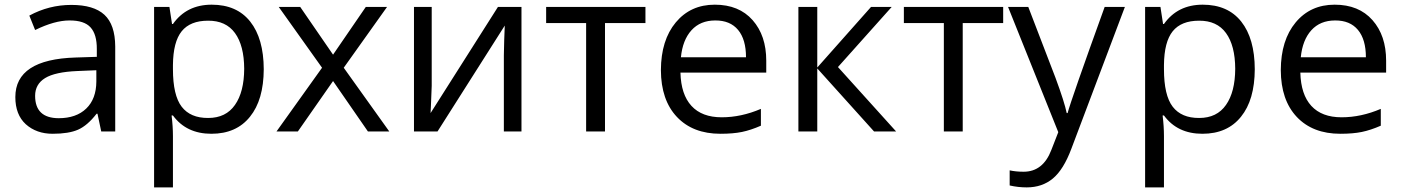

<svg xmlns="http://www.w3.org/2000/svg" viewBox="-20 -565 6028 825"><path d="M231.9 -57.1Q307.6 -57.1 350.6 -98.6Q393.6 -140.1 394 -214.8V-263.2L313 -259.8Q216.8 -255.9 173.8 -229.5Q130.9 -203.1 130.9 -153.3Q130.9 -57.6 231.9 -57.1ZM475.1 -365.2V0H415L398.9 -76.2H395Q355.5 -25.4 315.4 -7.8Q275.4 9.8 206.1 9.8Q136.7 9.8 90.8 -31.2Q45.9 -72.3 45.9 -147.9Q45.9 -310.1 305.2 -317.9L396 -320.8V-354Q396.5 -417 369.1 -447.3Q341.8 -477.5 278.3 -477.1Q214.8 -477.1 130.9 -436L106 -498Q190.4 -543.9 286.6 -543.9Q382.8 -543.9 428.7 -501.5Q474.6 -459 475.1 -365.2Z M874 -476.1Q797.4 -476.1 760.7 -430.7Q724.1 -385.3 723.1 -286.1V-268.1Q723.1 -155.3 760.7 -106.4Q798.3 -57.6 874.5 -58.1Q950.7 -58.1 989.7 -114.3Q1028.8 -169.9 1029.3 -269.5Q1028.8 -369.1 989.7 -422.9Q950.7 -476.6 874 -476.1ZM1113.3 -267.6Q1112.8 -135.7 1054.2 -63.5Q995.6 9.8 888.2 9.8Q780.8 9.8 723.1 -68.8H717.3Q723.1 -22 723.1 20V240.2H642.1V-535.2H708L719.2 -461.9H723.1Q781.7 -544.9 889.6 -544.9Q997.6 -544.9 1055.2 -472.2Q1112.8 -399.4 1113.3 -267.6Z M1363.8 -273.9 1177.7 -535.2H1270L1411.1 -330.1L1551.8 -535.2H1643.1L1457 -273.9L1652.8 0H1561L1411.1 -216.8L1259.8 0H1168Z M1835 -535.2V-195.8L1831.5 -106.9L1830.1 -79.1L2119.6 -535.2H2220.7V0H2145V-327.1L2146.5 -391.6L2148.9 -455.1L1859.9 0H1758.8V-535.2Z M2753.4 -465.8H2579.6V0H2498.5V-465.8H2326.7V-535.2H2753.4Z M3053.2 -477.1Q2989.3 -477.1 2951.2 -435.1Q2913.1 -393.1 2905.8 -318.8H3185.5Q3185.5 -395.5 3151.4 -436.5Q3117.2 -477.5 3053.2 -477.1ZM3075.7 9.8Q2957 9.8 2888.7 -62.5Q2820.3 -134.8 2819.8 -263.7Q2820.3 -392.6 2883.8 -468.8Q2947.3 -544.9 3051.3 -544.9Q3155.3 -544.9 3213.9 -478.5Q3272.5 -412.1 3272.5 -304.2V-252.9H2903.8Q2906.2 -158.7 2951.2 -109.9Q2996.1 -61 3081.1 -61Q3165 -61 3249.5 -97.2V-24.9Q3206.1 -5.9 3168 2Q3129.9 9.8 3075.7 9.8Z M3491.7 0H3410.6V-535.2H3491.7V-274.9L3722.7 -535.2H3811.5L3580.6 -276.9L3830.6 0H3735.8L3491.7 -271Z M4290.5 -465.8H4116.7V0H4035.6V-465.8H3863.8V-535.2H4290.5Z M4391.6 240.2Q4354.5 240.2 4318.4 231.9V167Q4345.2 172.9 4378.4 172.9Q4461.9 172.9 4497.6 79.1L4527.3 2.9L4311.5 -535.2H4398.4L4515.6 -230Q4554.2 -125.5 4563.5 -79.1H4567.4Q4581.1 -132.8 4726.6 -535.2H4813.5L4583.5 74.2Q4549.8 164.1 4503.9 202.1Q4458 240.2 4391.6 240.2Z M5132.3 -476.1Q5055.7 -476.1 5019 -430.7Q4982.4 -385.3 4981.4 -286.1V-268.1Q4981.4 -155.3 5019 -106.4Q5056.6 -57.6 5132.8 -58.1Q5209 -58.1 5248 -114.3Q5287.1 -169.9 5287.6 -269.5Q5287.1 -369.1 5248 -422.9Q5209 -476.6 5132.3 -476.1ZM5371.6 -267.6Q5371.1 -135.7 5312.5 -63.5Q5253.9 9.8 5146.5 9.8Q5039.1 9.8 4981.4 -68.8H4975.6Q4981.4 -22 4981.4 20V240.2H4900.4V-535.2H4966.3L4977.5 -461.9H4981.4Q5040 -544.9 5147.9 -544.9Q5255.9 -544.9 5313.5 -472.2Q5371.1 -399.4 5371.6 -267.6Z M5716.8 -477.1Q5652.8 -477.1 5614.7 -435.1Q5576.7 -393.1 5569.3 -318.8H5849.1Q5849.1 -395.5 5814.9 -436.5Q5780.8 -477.5 5716.8 -477.1ZM5739.3 9.8Q5620.6 9.8 5552.2 -62.5Q5483.9 -134.8 5483.4 -263.7Q5483.9 -392.6 5547.4 -468.8Q5610.8 -544.9 5714.8 -544.9Q5818.8 -544.9 5877.4 -478.5Q5936 -412.1 5936 -304.2V-252.9H5567.4Q5569.8 -158.7 5614.7 -109.9Q5659.7 -61 5744.6 -61Q5828.6 -61 5913.1 -97.2V-24.9Q5869.6 -5.9 5831.5 2Q5793.5 9.8 5739.3 9.8Z"/></svg>

Font: OpenSans
Style: Regular
Weight: 400
Foundry: Ascender Corporation
Version: Version 1.10